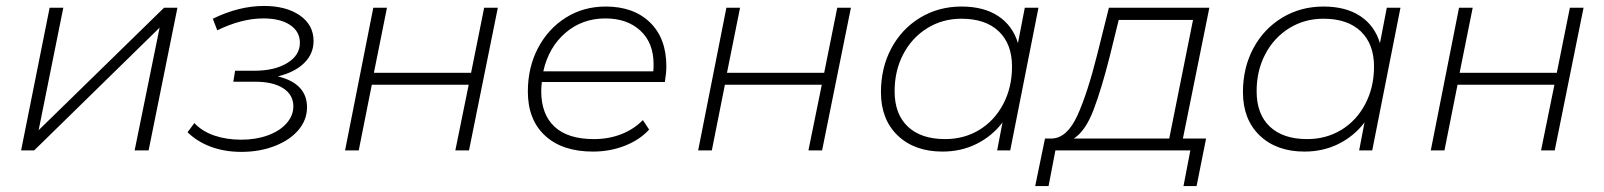

<svg xmlns="http://www.w3.org/2000/svg" viewBox="-20 -506 5398 646"><path d="M147 -480H193L110 -68L532 -480H577L480 0H433L517 -413L95 0H51Z M1013 -145Q1013 -103 984.5 -69Q956 -35 905 -15Q854 5 792 5Q736 5 690 -12Q644 -29 611 -61L634 -92Q660 -64 701 -50Q742 -36 791.5 -36Q841 -36 881 -50.5Q921 -65 944 -91Q967 -117 967 -148Q967 -187 933 -209Q899 -231 839 -231H765L771 -268H836Q904 -268 946.5 -294Q989 -320 989 -362Q989 -400 956 -422Q923 -444 866 -444Q793 -444 711 -404L696 -443Q784 -486 868 -486Q943 -486 989 -454Q1035 -422 1035 -368Q1035 -325 1003.5 -294Q972 -263 915 -249Q1013 -225 1013 -145Z M1236 -480H1282L1238 -261H1565L1609 -480H1655L1558 0H1512L1557 -221H1231L1187 0H1141Z M1803 -230Q1801 -210 1801 -200Q1801 -121 1846 -79.5Q1891 -38 1978 -38Q2029 -38 2071.5 -55Q2114 -72 2143 -102L2164 -70Q2132 -35 2082 -15.5Q2032 4 1975 4Q1872 4 1814 -49.5Q1756 -103 1756 -198Q1756 -279 1790 -344Q1824 -409 1883.5 -446.5Q1943 -484 2018 -484Q2112 -484 2167 -430.5Q2222 -377 2222 -283Q2222 -261 2217 -230ZM1808 -266H2178Q2179 -274 2179 -290Q2179 -362 2134.5 -403Q2090 -444 2017 -444Q1939 -444 1882.5 -395.5Q1826 -347 1808 -266Z M2424 -480H2470L2426 -261H2753L2797 -480H2843L2746 0H2700L2745 -221H2419L2375 0H2329Z M3474 -480 3379 0H3335L3353 -94Q3318 -48 3266 -22Q3214 4 3151 4Q3057 4 3000.5 -50Q2944 -104 2944 -196Q2944 -278 2979 -343.5Q3014 -409 3076 -446.5Q3138 -484 3215 -484Q3290 -484 3338.5 -452Q3387 -420 3405 -361L3428 -480ZM3385 -282Q3385 -358 3340.5 -400.5Q3296 -443 3215 -443Q3151 -443 3099.5 -411Q3048 -379 3019 -323.5Q2990 -268 2990 -199Q2990 -122 3034.5 -80Q3079 -38 3160 -38Q3224 -38 3275 -69Q3326 -100 3355.5 -156Q3385 -212 3385 -282Z M3960 -40H4038L4006 120H3962L3985 0H3531L3508 120H3463L3496 -40H3521Q3571 -43 3605 -117.5Q3639 -192 3672 -324L3711 -480H4049ZM3593 -40H3914L3994 -439H3744L3714 -317Q3686 -206 3659 -135.5Q3632 -65 3593 -40Z M4692 -480 4597 0H4553L4571 -94Q4536 -48 4484 -22Q4432 4 4369 4Q4275 4 4218.5 -50Q4162 -104 4162 -196Q4162 -278 4197 -343.5Q4232 -409 4294 -446.5Q4356 -484 4433 -484Q4508 -484 4556.5 -452Q4605 -420 4623 -361L4646 -480ZM4603 -282Q4603 -358 4558.5 -400.5Q4514 -443 4433 -443Q4369 -443 4317.5 -411Q4266 -379 4237 -323.5Q4208 -268 4208 -199Q4208 -122 4252.5 -80Q4297 -38 4378 -38Q4442 -38 4493 -69Q4544 -100 4573.5 -156Q4603 -212 4603 -282Z M4889 -480H4935L4891 -261H5218L5262 -480H5308L5211 0H5165L5210 -221H4884L4840 0H4794Z"/></svg>

Font: Montserrat Ace
Style: Light Italic
Weight: 300
Italic angle: -11.3°
Designer: Julieta Ulanovsky
Foundry: Julieta Ulanovsky
Version: Version 1